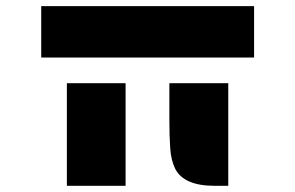

<svg xmlns="http://www.w3.org/2000/svg" viewBox="-20 -601 955 621"><path d="M113.3 -581.1H801.8V-415H113.3ZM527.8 -332H718.3V0H674.3Q575.2 0 546.9 -54.7Q533.2 -82 530.5 -121.8Q527.8 -161.6 527.8 -213.4ZM196.3 -332H386.2V0H196.3Z"/></svg>

Font: Plaster
Style: Regular
Weight: 400
Designer: Eben Sorkin
Foundry: Eben Sorkin
Version: Version 1.007